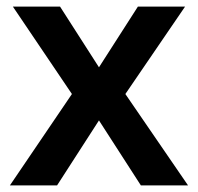

<svg xmlns="http://www.w3.org/2000/svg" viewBox="-20 -562 600 582"><path d="M198 -277 19 -542H162L280 -358L398 -542H541L360 -277L550 0H407L280 -197L153 0H10Z"/></svg>

Font: Noto Sans Gujarati SemiBold
Style: Regular
Weight: 600
Designer: Jelle Bosma - Monotype Design Team, Universal Thirst
Foundry: Monotype Imaging Inc.
Version: Version 2.106; ttfautohint (v1.8.4.7-5d5b)